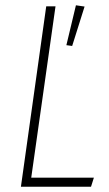

<svg xmlns="http://www.w3.org/2000/svg" viewBox="-20 -706 413 726"><path d="M267.1 -686 299.8 -681.2 252.9 -532.2 231 -535.2ZM189.9 -682.1 98.1 -34.2H335L324.2 0H59.1L154.8 -682.1Z"/></svg>

Font: Fira Sans Compressed UltraLight
Style: Italic
Weight: 200
Width: 3
Italic angle: -8°
Designer: Carrois Corporate & Edenspiekermann AG
Foundry: Carrois Corporate GbR & Edenspiekermann AG
Version: Version 4.203;PS 004.203;hotconv 1.0.88;makeotf.lib2.5.64775